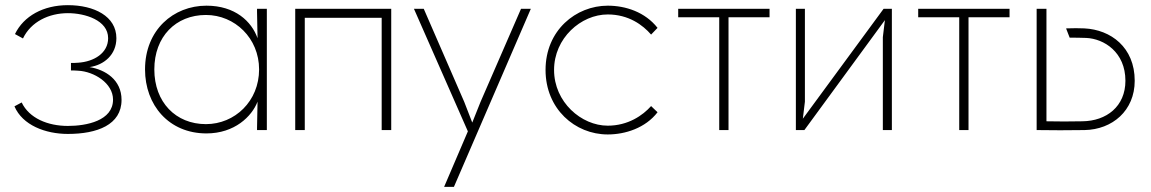

<svg xmlns="http://www.w3.org/2000/svg" viewBox="-20 -504 4460 744"><path d="M64 -107 36 -92C67 -19 156 15 243 15C356 15 451 -20 451 -117C451 -195 388 -234 327 -244C383 -252 431 -292 431 -356C431 -441 345 -484 243 -484C148 -484 72 -442 38 -372L69 -355C100 -420 170 -453 243 -453C309 -453 399 -426 399 -356C399 -298 344 -265 283 -261C272 -260 263 -260 255 -260V-231C263 -231 272 -231 283 -230C344 -227 418 -182 418 -118C418 -36 315 -16 243 -16C165 -16 93 -46 64 -107Z M778 -23C661 -23 578 -108 578 -235C578 -362 661 -446 778 -446C890 -446 984 -356 984 -235C984 -112 890 -23 778 -23ZM542 -235C542 -97 634 13 780 13C889 13 956 -53 978 -110L976 -8V0H1014V-470H976V-458L978 -356C955 -421 891 -482 780 -482C652 -482 542 -388 542 -235Z M1161 -435H1459V0H1496V-470H1124V0H1161Z M2037 -470H1999L1842 -109L1810 -29L1779 -109L1622 -470H1584L1793 5L1701 220H1739Z M2528 -69 2503 -93C2471 -57 2414 -17 2335 -17C2233 -17 2127 -108 2127 -233C2127 -356 2231 -448 2335 -448C2416 -448 2471 -407 2503 -370L2528 -396C2480 -457 2405 -482 2335 -482C2212 -482 2094 -387 2094 -233C2094 -82 2208 17 2335 17C2403 17 2481 -8 2528 -69Z M2803 0V-437H2962V-470H2608V-437H2767V0Z M3436 -470H3404L3091 -44L3099 -110V-470H3064V0H3097L3409 -426L3401 -360V0H3436Z M3733 0V-437H3892V-470H3538V-437H3697V0Z M4035 -34V-470H3997V0C4065 1 4110 1 4183 0C4290 -2 4377 -75 4377 -191C4377 -321 4284 -389 4182 -394C4159 -395 4141 -395 4111 -394L4125 -358C4148 -358 4163 -358 4189 -357C4258 -354 4341 -302 4341 -191C4341 -92 4268 -35 4174 -34C4117 -33 4089 -33 4035 -34Z"/></svg>

Font: Kreadon Extra Light
Style: Regular
Weight: 200
Designer: kohakuno
Foundry: StudioGnu
Version: Version 1.000;Glyphs 3.1.2 (3151)